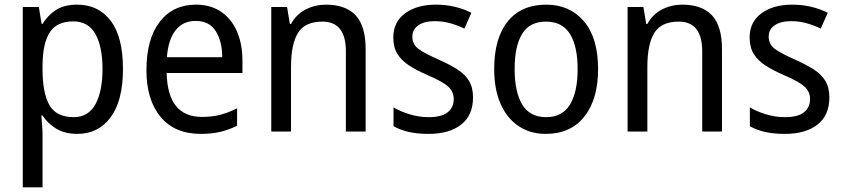

<svg xmlns="http://www.w3.org/2000/svg" viewBox="-20 -566 3629 826"><path d="M312 -546Q403 -546 456 -477Q509 -408 509 -269Q509 -133 456 -61.5Q403 10 313 10Q259 10 222 -12.5Q185 -35 163 -69H158Q159 -51 161 -28Q163 -5 163 13V240H78V-536H147L159 -463H163Q186 -501 221.5 -523.5Q257 -546 312 -546ZM295 -474Q225 -474 194.5 -427.5Q164 -381 163 -286V-268Q163 -166 192.5 -114Q222 -62 297 -62Q360 -62 390.5 -117.5Q421 -173 421 -269Q421 -365 390.5 -419.5Q360 -474 295 -474Z M823 -546Q886 -546 931 -515.5Q976 -485 999.5 -430.5Q1023 -376 1023 -306V-252H697Q701 -63 849 -63Q892 -63 927 -72Q962 -81 1000 -100V-25Q963 -7 926.5 1.5Q890 10 843 10Q732 10 671 -63Q610 -136 610 -264Q610 -398 667 -472Q724 -546 823 -546ZM822 -476Q767 -476 735.5 -436Q704 -396 698 -320H936Q936 -387 908.5 -431.5Q881 -476 822 -476Z M1382 -546Q1467 -546 1510 -500Q1553 -454 1553 -355V0H1468V-345Q1468 -473 1367 -473Q1292 -473 1262 -424.5Q1232 -376 1232 -278V0H1147V-536H1215L1227 -463H1232Q1255 -505 1295.5 -525.5Q1336 -546 1382 -546Z M2015 -147Q2015 -70 1964 -30Q1913 10 1824 10Q1775 10 1738 1.5Q1701 -7 1673 -23V-104Q1701 -87 1741.5 -74.5Q1782 -62 1824 -62Q1880 -62 1906 -83Q1932 -104 1932 -140Q1932 -171 1908.5 -193Q1885 -215 1819 -243Q1773 -263 1740.5 -284Q1708 -305 1690 -333.5Q1672 -362 1672 -405Q1672 -471 1722.5 -508.5Q1773 -546 1855 -546Q1898 -546 1936 -537Q1974 -528 2008 -511L1978 -443Q1949 -457 1917 -466Q1885 -475 1851 -475Q1805 -475 1779.5 -457Q1754 -439 1754 -409Q1754 -375 1780.5 -355.5Q1807 -336 1873 -307Q1917 -287 1949 -266.5Q1981 -246 1998 -217.5Q2015 -189 2015 -147Z M2553 -269Q2553 -139 2494 -64.5Q2435 10 2328 10Q2261 10 2211 -23.5Q2161 -57 2133.5 -119.5Q2106 -182 2106 -269Q2106 -402 2164.5 -474Q2223 -546 2330 -546Q2431 -546 2492 -474.5Q2553 -403 2553 -269ZM2194 -269Q2194 -171 2226.5 -116.5Q2259 -62 2330 -62Q2399 -62 2432 -116Q2465 -170 2465 -269Q2465 -367 2432 -420Q2399 -473 2329 -473Q2258 -473 2226 -420Q2194 -367 2194 -269Z M2915 -546Q3000 -546 3043 -500Q3086 -454 3086 -355V0H3001V-345Q3001 -473 2900 -473Q2825 -473 2795 -424.5Q2765 -376 2765 -278V0H2680V-536H2748L2760 -463H2765Q2788 -505 2828.5 -525.5Q2869 -546 2915 -546Z M3548 -147Q3548 -70 3497 -30Q3446 10 3357 10Q3308 10 3271 1.5Q3234 -7 3206 -23V-104Q3234 -87 3274.5 -74.5Q3315 -62 3357 -62Q3413 -62 3439 -83Q3465 -104 3465 -140Q3465 -171 3441.5 -193Q3418 -215 3352 -243Q3306 -263 3273.5 -284Q3241 -305 3223 -333.5Q3205 -362 3205 -405Q3205 -471 3255.5 -508.5Q3306 -546 3388 -546Q3431 -546 3469 -537Q3507 -528 3541 -511L3511 -443Q3482 -457 3450 -466Q3418 -475 3384 -475Q3338 -475 3312.5 -457Q3287 -439 3287 -409Q3287 -375 3313.5 -355.5Q3340 -336 3406 -307Q3450 -287 3482 -266.5Q3514 -246 3531 -217.5Q3548 -189 3548 -147Z"/></svg>

Font: Noto Sans Myanmar SemiCondensed
Style: Regular
Weight: 400
Width: 4
Designer: Monotype Design Team
Foundry: Monotype Imaging Inc.
Version: Version 2.107; ttfautohint (v1.8.4.7-5d5b)